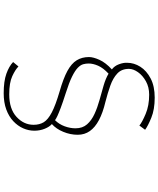

<svg xmlns="http://www.w3.org/2000/svg" viewBox="71 -879 858 1040"><g transform="rotate(90 500.0 -359.0)"><path d="M660 -685Q642 -700 597 -719Q552 -738 493 -738Q452 -738 420.5 -720.5Q389 -703 371 -677.5Q353 -652 353 -628Q353 -589 378 -565.5Q403 -542 444 -527.5Q485 -513 532 -501Q591 -487 630.5 -466Q670 -445 690 -416.5Q710 -388 710 -351Q710 -311 694 -272.5Q678 -234 652 -211Q667 -198 677.5 -172Q688 -146 688 -116Q688 -85 675 -55.5Q662 -26 636.5 -2Q611 22 573 36Q535 50 485 50Q420 50 379.5 35.5Q339 21 316 -1L340 -30Q357 -13 392.5 3.5Q428 20 491 20Q570 20 613 -19.5Q656 -59 656 -112Q656 -144 642 -167Q628 -190 589 -210.5Q550 -231 475 -253Q405 -273 364.5 -295Q324 -317 306.5 -345.5Q289 -374 289 -412Q289 -435 304 -468.5Q319 -502 356 -536Q337 -550 328 -574.5Q319 -599 320 -618Q320 -656 341.5 -690Q363 -724 405 -746Q447 -768 509 -768Q573 -768 618 -749.5Q663 -731 683 -716ZM324 -410Q324 -395 328 -380.5Q332 -366 347.5 -351Q363 -336 395.5 -320Q428 -304 485 -286Q535 -270 564 -259Q593 -248 608 -241Q623 -234 631 -228Q653 -250 664 -280Q675 -310 675 -339Q675 -377 653.5 -401.5Q632 -426 597 -442Q562 -458 522 -469Q482 -480 444 -491Q406 -502 379 -518Q348 -489 336 -461.5Q324 -434 324 -410Z"/></g></svg>

Font: Noto Sans KR Thin Thin
Style: Regular
Weight: 250
Version: Version 2.004-H2;hotconv 1.0.118;makeotfexe 2.5.65603